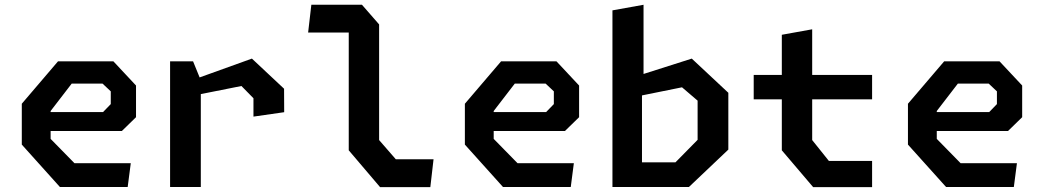

<svg xmlns="http://www.w3.org/2000/svg" viewBox="-20 -785 4380 806"><path d="M231.5 0H516L529 -100H292.5L192.5 -202V-235H491.5L551 -293V-426L456 -527.5H223.5L71.5 -349.5V-178ZM192.5 -314.5V-319L281 -434H410.5L445 -401.5V-348L412.5 -314.5Z M1044 -295.5 1173 -314 1172.5 -412.5 1037.5 -539 818 -460 790.5 -527.5H694V0H823V-390L993.5 -424L1044 -372.5Z M1575.5 0.5H1786.5L1800 -116.5H1641.5L1571.5 -197V-682.5L1499.5 -765H1287L1273.5 -648.5H1444V-154Z M2091.5 0H2376L2389 -100H2152.5L2052.5 -202V-235H2351.5L2411 -293V-426L2316 -527.5H2083.5L1931.5 -349.5V-178ZM2052.5 -314.5V-319L2141 -434H2270.5L2305 -401.5V-348L2272.5 -314.5Z M2551 0H2872L3037.5 -157V-395.5L2884 -539L2681.5 -474.5V-765L2551 -741.5ZM2675 -103.5V-384.5L2843 -418.5L2908.5 -362.5V-198L2815.5 -103.5Z M3393.5 0.5H3641V-109.5H3459.5L3389.5 -197V-368H3641V-470.5H3389.5V-662L3262 -639V-470.5H3144V-368H3262V-154Z M3951.5 0H4236L4249 -100H4012.5L3912.5 -202V-235H4211.5L4271 -293V-426L4176 -527.5H3943.5L3791.5 -349.5V-178ZM3912.5 -314.5V-319L4001 -434H4130.5L4165 -401.5V-348L4132.5 -314.5Z"/></svg>

Font: Monaspace Krypton SemiBold
Style: Regular
Weight: 600
Designer: Riley Cran & the Lettermatic Team
Foundry: Lettermatic
Version: Version 1.200 (Monaspace Krypton)